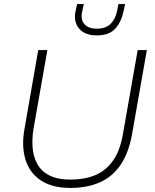

<svg xmlns="http://www.w3.org/2000/svg" viewBox="-20 -914 760 944"><path d="M325 10Q238 10 182.5 -26Q127 -62 106 -127Q85 -192 100 -278L168 -668H213L144 -277Q137 -230 140.5 -186.5Q144 -143 163.5 -107.5Q183 -72 223 -51.5Q263 -31 327 -31Q395 -31 447.5 -52.5Q500 -74 535.5 -124Q571 -174 585 -258L657 -668H702L630 -258Q613 -162 572.5 -103Q532 -44 470 -17Q408 10 325 10ZM455 -740Q397 -740 369 -773.5Q341 -807 351 -857L359 -894H392L384 -857Q375 -818 395 -795.5Q415 -773 456 -773Q500 -773 523.5 -796.5Q547 -820 555 -857L562 -894H595L587 -857Q577 -808 547.5 -774Q518 -740 455 -740Z"/></svg>

Font: Gantari ExtraLight
Style: Italic
Weight: 250
Italic angle: -10°
Designer: Anugrah Pasau
Foundry: Lafontype
Version: Version 1.000